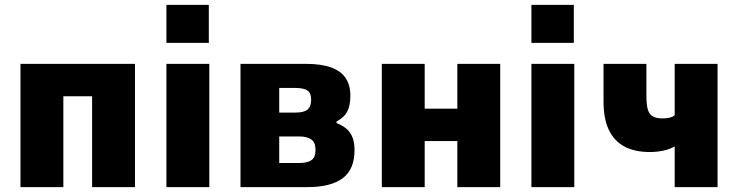

<svg xmlns="http://www.w3.org/2000/svg" viewBox="-20 -768 3029 788"><path d="M64 0V-506H534V0H358V-373H240V0Z M663 -592V-748H837V-592ZM663 0V-506H839V0Z M967 0V-506H1234Q1299 -506 1339.5 -491Q1380 -476 1399 -447Q1418 -418 1418 -375Q1418 -337 1406 -312Q1394 -287 1361 -269V-263Q1387 -253 1403.5 -238Q1420 -223 1427.5 -202Q1435 -181 1435 -152Q1435 -73 1386.5 -36.5Q1338 0 1241 0ZM1126 -99H1208Q1241 -99 1258 -110.5Q1275 -122 1275 -153Q1275 -184 1257 -196Q1239 -208 1209 -208H1126ZM1126 -306H1193Q1228 -306 1242.5 -318.5Q1257 -331 1257 -359Q1257 -386 1242 -396.5Q1227 -407 1192 -407H1126Z M1547 0V-506H1723V-322H1857V-506H2033V0H1857V-189H1723V0Z M2161 -592V-748H2335V-592ZM2161 0V-506H2337V0Z M2749 0V-167Q2728 -155 2701 -149.5Q2674 -144 2648 -144Q2584 -144 2542 -167Q2500 -190 2478.5 -235.5Q2457 -281 2457 -351V-506H2633V-372Q2633 -342 2638 -321.5Q2643 -301 2657.5 -291.5Q2672 -282 2699 -282Q2714 -282 2727.5 -285Q2741 -288 2749 -295V-506H2925V0Z"/></svg>

Font: Nunito Sans 7pt Condensed Black
Style: Regular
Weight: 900
Width: 3
Designer: Vernon Adams
Foundry: Vernon Adams
Version: Version 3.101;gftools[0.9.27]